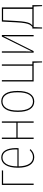

<svg xmlns="http://www.w3.org/2000/svg" viewBox="1194 -1764 707 3136"><g transform="rotate(-90 1548.0 -195.5)"><path d="M118 0H96V-519H334L331 -499H118Z M696 -246H399Q402 -127 442 -69Q482 -11 548 -11Q584 -11 611 -24Q638 -37 666 -65L680 -51Q650 -21 619 -5.5Q588 10 549 10Q469 10 423 -58Q377 -126 377 -255Q377 -388 421.5 -458.5Q466 -529 543 -529Q620 -529 659 -465Q698 -401 698 -284Q698 -268 696 -246ZM676 -292Q676 -395 643 -452Q610 -509 543 -509Q479 -509 439.5 -448.5Q400 -388 399 -265H675Q676 -273 676 -292Z M1112 0V-262H869V0H847V-519H869V-282H1112V-519H1134V0Z M1631 -262Q1631 -127 1585.5 -58.5Q1540 10 1459 10Q1378 10 1333.5 -58.5Q1289 -127 1289 -259Q1289 -393 1335 -461Q1381 -529 1461 -529Q1542 -529 1586.5 -462.5Q1631 -396 1631 -262ZM1311 -259Q1311 -135 1349.5 -73Q1388 -11 1459 -11Q1531 -11 1570 -73Q1609 -135 1609 -262Q1609 -387 1570.5 -448Q1532 -509 1461 -509Q1391 -509 1351 -447Q1311 -385 1311 -259Z M2065 -21H2114V138H2097L2091 0H1786V-519H1808V-21H2043V-519H2065Z M2545 0H2523V-394Q2523 -442 2526 -491L2281 0H2256V-519H2278V-146Q2278 -73 2275 -28L2519 -519H2545Z M3033 -21V138H3016L3010 0H2674L2668 138H2651V-21H2677Q2700 -41 2714 -65.5Q2728 -90 2737.5 -140.5Q2747 -191 2752 -283L2764 -519H2996V-21ZM2972 -499H2786L2774 -285Q2769 -193 2759.5 -141Q2750 -89 2736.5 -63Q2723 -37 2700 -21H2972Z"/></g></svg>

Font: Fira Sans Extra Condensed Thin
Style: Regular
Weight: 250
Width: 1
Designer: Carrois Corporate & Edenspiekermann AG
Foundry: Carrois Corporate GbR & Edenspiekermann AG
Version: Version 4.203